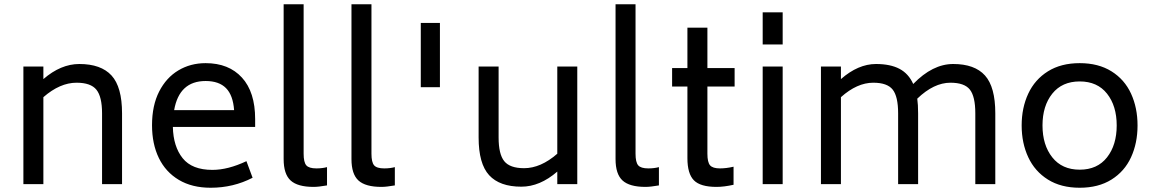

<svg xmlns="http://www.w3.org/2000/svg" viewBox="-20 -866 5426 903"><path d="M554 -333V0H460V-333Q460 -411 433.5 -444Q407 -477 340 -477Q262 -477 184 -409V0H90V-553H184V-494Q266 -565 353 -565Q455 -565 504.5 -511Q554 -457 554 -333Z M979 -67Q1052 -67 1139 -108L1168 -30Q1077 17 971 17Q883 17 821 -20Q759 -57 727 -123Q695 -189 695 -277Q695 -370 728.5 -435.5Q762 -501 819 -535Q876 -569 947 -569Q1056 -569 1118 -501Q1180 -433 1180 -306V-269H793Q795 -177 839 -122Q883 -67 979 -67ZM799 -348H1081Q1076 -418 1043 -451.5Q1010 -485 947 -485Q823 -485 799 -348Z M1314 -118V-846H1408V-143Q1408 -103 1420.5 -88.5Q1433 -74 1468 -74Q1496 -74 1518 -80V6Q1478 13 1455 13Q1380 13 1347 -17Q1314 -47 1314 -118Z M1633 -118V-846H1727V-143Q1727 -103 1739.5 -88.5Q1752 -74 1787 -74Q1815 -74 1837 -80V6Q1797 13 1774 13Q1699 13 1666 -17Q1633 -47 1633 -118Z M1959 -758H2049V-456H1959Z M2695 -553V0H2601V-59Q2519 12 2432 12Q2330 12 2280.5 -42Q2231 -96 2231 -219V-553H2325V-219Q2325 -141 2351.5 -108Q2378 -75 2445 -75Q2523 -75 2601 -143V-553Z M2875 -118V-846H2969V-143Q2969 -103 2981.5 -88.5Q2994 -74 3029 -74Q3057 -74 3079 -80V6Q3039 13 3016 13Q2941 13 2908 -17Q2875 -47 2875 -118Z M3307 -459V-143Q3307 -103 3319.5 -88.5Q3332 -74 3366 -74Q3396 -74 3430 -82V3Q3385 13 3350 13Q3274 13 3243.5 -18Q3213 -49 3213 -122V-459H3141V-546H3213V-736H3307V-546H3435V-459Z M3567 -808H3661V-657H3567ZM3567 -553H3661V0H3567Z M4661 -333V0H4567V-333Q4567 -412 4541.5 -444.5Q4516 -477 4450 -477Q4372 -477 4294 -402Q4298 -374 4298 -333V0H4204V-333Q4204 -412 4178.5 -444.5Q4153 -477 4087 -477Q4011 -477 3935 -409V0H3841V-553H3935V-494Q4016 -565 4100 -565Q4167 -565 4210 -542.5Q4253 -520 4275 -471Q4366 -565 4463 -565Q4564 -565 4612.5 -511Q4661 -457 4661 -333Z M4785 -276Q4785 -359 4816 -425.5Q4847 -492 4908.5 -530.5Q4970 -569 5058 -569Q5146 -569 5207.5 -530.5Q5269 -492 5299.5 -425.5Q5330 -359 5330 -276Q5330 -193 5299.5 -126.5Q5269 -60 5207.5 -21.5Q5146 17 5058 17Q4970 17 4908.5 -21.5Q4847 -60 4816 -126.5Q4785 -193 4785 -276ZM5232 -276Q5232 -368 5186.5 -425.5Q5141 -483 5058 -483Q4975 -483 4929 -425.5Q4883 -368 4883 -276Q4883 -184 4929 -126Q4975 -68 5058 -68Q5141 -68 5186.5 -126Q5232 -184 5232 -276Z"/></svg>

Font: Biryani
Style: Regular
Weight: 400
Designer: Dan Reynolds and Mathieu Réguer
Foundry: Dan Reynolds and Mathieu Réguer
Version: Version 1.004; ttfautohint (v1.1) -l 5 -r 5 -G 72 -x 0 -D la